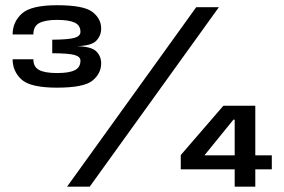

<svg xmlns="http://www.w3.org/2000/svg" viewBox="-20 -701 1065 721"><path d="M193.9 -371.8Q295.4 -371.8 327.7 -398.6Q359.9 -425.5 359.9 -463.1Q359.9 -489.7 341.6 -508.1Q323.2 -526.4 267.5 -527.7Q322.7 -528.7 341.3 -547.8Q359.9 -566.9 359.9 -594.2Q359.9 -630.3 327.6 -655.8Q295.2 -681.4 194.3 -681.4Q96.4 -681.4 61.9 -649.8Q27.4 -618.2 27.4 -571.7H105.3Q105.3 -603 127.9 -614.6Q150.5 -626.3 194.6 -626.3Q238.8 -626.3 260.4 -616.1Q282.1 -605.9 282.1 -581.2Q282.1 -565.2 259.2 -558.7Q236.4 -552.3 176.2 -551.9V-501.1Q236.8 -500.8 259.4 -494.7Q282.1 -488.5 282.1 -473.1Q282.1 -448 260.8 -437.4Q239.6 -426.7 194.6 -426.7Q148.4 -426.7 126.9 -438.2Q105.3 -449.6 105.3 -478.5H27.4Q27.4 -433.2 60.8 -402.5Q94.3 -371.8 193.9 -371.8ZM231.8 0H316.9L802 -674H716.9ZM861.3 0H938.7V-65H1000.7V-117.7H938.7V-304H818.9L658.8 -118.7V-65H861.3ZM747.7 -117.7 856.5 -251.6H861.3V-117.7Z"/></svg>

Font: Anybody Thin
Style: Regular
Weight: 100
Designer: Tyler Finck
Foundry: Etcetera Type Company
Version: Version 1.114;gftools[0.9.25]